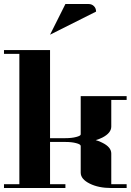

<svg xmlns="http://www.w3.org/2000/svg" viewBox="-20 -943 655 963"><path d="M0 0V-19H77.1V-672.9H0V-691.9H231V-250H308.1Q339.8 -250 361.8 -255.9Q384.8 -261.7 384.8 -269V-460.9H615.2V-441.9H538.1V-308.1Q538.1 -275.9 493.2 -252.9Q480 -246.1 460 -240.2Q479 -234.9 493.2 -227.1Q538.1 -205.1 538.1 -172.9V-19H615.2V0H538.1Q474.1 0 430.2 -22Q384.8 -44.4 384.8 -77.1V-210.9Q384.8 -219.2 361.8 -225.1Q339.8 -231 308.1 -231H231V-19H308.1V0ZM231 -769 308.1 -922.9H423.8Q440.4 -922.9 451.2 -912.1Q461.9 -901.4 461.9 -884.8Z"/></svg>

Font: Hjet
Style: Regular
Weight: 400
Designer: T. Christopher White
Version: Version 1.2